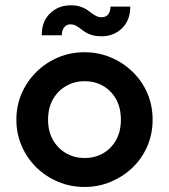

<svg xmlns="http://www.w3.org/2000/svg" viewBox="-20 -705 650 739"><path d="M305.7 14.6Q251 14.6 203.6 -5.4Q156.2 -25.4 120.1 -60.5Q84 -95.7 63.5 -143.1Q43 -190.4 43 -244.1Q43 -298.8 63.5 -345.7Q84 -392.6 120.1 -428.2Q156.2 -463.9 203.6 -483.9Q251 -503.9 305.7 -503.9Q359.4 -503.9 406.7 -483.9Q454.1 -463.9 490.7 -428.2Q527.3 -392.6 547.4 -345.7Q567.4 -298.8 567.4 -244.1Q567.4 -190.4 547.4 -143.1Q527.3 -95.7 490.7 -60.5Q454.1 -25.4 406.7 -5.4Q359.4 14.6 305.7 14.6ZM305.7 -96.7Q344.7 -96.7 376.5 -114.7Q408.2 -132.8 426.8 -166Q445.3 -199.2 445.3 -244.1Q445.3 -290 426.8 -323.2Q408.2 -356.4 376.5 -374.5Q344.7 -392.6 305.7 -392.6Q267.6 -392.6 235.4 -374.5Q203.1 -356.4 184.1 -323.2Q165 -290 165 -244.1Q165 -199.2 184.1 -166Q203.1 -132.8 235.4 -114.7Q267.6 -96.7 305.7 -96.7ZM371.1 -565.4Q345.7 -565.4 328.6 -571.8Q311.5 -578.1 298.8 -587.9Q286.1 -597.7 275.4 -604.5Q264.6 -611.3 251 -611.3Q235.4 -611.3 226.6 -599.1Q217.8 -586.9 217.8 -569.3H140.6Q140.6 -623 172.9 -653.8Q205.1 -684.6 252 -684.6Q277.3 -684.6 294.4 -677.7Q311.5 -670.9 323.7 -661.1Q335.9 -651.4 347.2 -645Q358.4 -638.7 371.1 -638.7Q388.7 -638.7 397 -650.4Q405.3 -662.1 405.3 -679.7H481.4Q481.4 -627 449.7 -596.2Q418 -565.4 371.1 -565.4Z"/></svg>

Font: Sen SemiBold
Style: Regular
Weight: 600
Designer: Kosal Sen, Philatype
Foundry: Philatype
Version: Version 2.000;gftools[0.9.31]